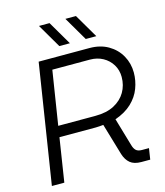

<svg xmlns="http://www.w3.org/2000/svg" viewBox="-129 -992 933 1088"><g transform="rotate(-15 337.5 -447.5)"><path d="M39 0 149 -700H447Q510 -700 556.5 -673Q603 -646 628.5 -600.5Q654 -555 654 -501Q654 -454 637 -409Q620 -364 582.5 -328.5Q545 -293 485 -272L533 -108Q539 -86 550.5 -75.5Q562 -65 585 -65H626L616 0H564Q522 0 499 -19Q476 -38 465 -73L410 -259Q398 -258 387 -257Q376 -256 365 -256H152L112 0ZM162 -320H380Q446 -320 490.5 -343.5Q535 -367 558 -406.5Q581 -446 581 -495Q581 -535 561.5 -567Q542 -599 508.5 -617.5Q475 -636 432 -636H212ZM440 -755 358 -895H420L502 -755ZM285 -755 203 -895H265L347 -755Z"/></g></svg>

Font: MuseoModerno Light
Style: Italic
Weight: 300
Italic angle: -9°
Designer: Pablo Cosgaya, Héctor Gatti, Marcela Romero, and the Authors of The MuseoModerno Project.
Foundry: Omnibus-Type Team
Version: Version 1.003